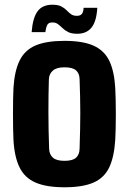

<svg xmlns="http://www.w3.org/2000/svg" viewBox="-20 -783 545 813"><path d="M253 10Q176.5 10 130.5 -10Q84.5 -30 62.8 -74.2Q41 -118.5 37 -191Q36 -210 35.5 -239.2Q35 -268.5 35 -301.2Q35 -334 35.5 -363Q36 -392 37 -410Q41.5 -483.5 63.5 -527.5Q85.5 -571.5 131.2 -590.8Q177 -610 253 -610Q331 -610 376.5 -589.5Q422 -569 443 -525Q464 -481 468 -410Q469 -391 469.8 -361.5Q470.5 -332 470.5 -299.5Q470.5 -267 469.8 -238Q469 -209 468 -191Q463.5 -118.5 442.5 -74.2Q421.5 -30 376 -10Q330.5 10 253 10ZM253 -102Q287.5 -102 302 -115.2Q316.5 -128.5 317 -153Q318.5 -197.5 319.2 -234.2Q320 -271 320 -304.8Q320 -338.5 319.2 -373.2Q318.5 -408 317 -448Q316.5 -472 302 -485Q287.5 -498 253 -498Q219.5 -498 203.8 -484Q188 -470 187 -448Q186 -417.5 185.5 -382.2Q185 -347 185 -309Q185 -271 185.8 -231.8Q186.5 -192.5 188 -153Q189 -128.5 204.2 -115.2Q219.5 -102 253 -102ZM334 -750H392Q388.5 -691.5 367.2 -665.8Q346 -640 307 -640Q283 -640 268.8 -647.2Q254.5 -654.5 244.8 -664Q235 -673.5 225.5 -680.8Q216 -688 201.5 -688Q185.5 -688 180 -677.2Q174.5 -666.5 172 -647H114Q118.5 -707 139 -735Q159.5 -763 201.5 -763Q225.5 -763 239.2 -756Q253 -749 262 -739.5Q271 -730 280.5 -723Q290 -716 305.5 -716Q321 -716 327.2 -724.8Q333.5 -733.5 334 -750Z"/></svg>

Font: Big Shoulders Text Thin Black
Style: Regular
Weight: 900
Version: Version 2.002